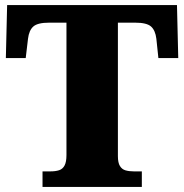

<svg xmlns="http://www.w3.org/2000/svg" viewBox="-20 -734 722 754"><path d="M147 0V-61H179Q198 -61 212 -65.5Q226 -70 233.5 -84Q241 -98 241 -125V-645H173Q128 -645 111 -630Q94 -615 90 -582L81 -506H3L8 -714H675L680 -506H602L594 -582Q590 -615 573 -630Q556 -645 511 -645H443V-121Q443 -95 451 -82Q459 -69 473 -65Q487 -61 505 -61H537V0Z"/></svg>

Font: Noto Serif Khmer Black
Style: Regular
Weight: 900
Version: Version 2.003